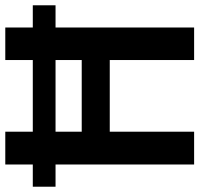

<svg xmlns="http://www.w3.org/2000/svg" viewBox="-35 -720 754 726"><g transform="rotate(-90 342.0 -357.0)"><path d="M83 0V-524H-1V-610H83V-714H207V-610H478V-714H601V-610H685V-524H601V0H478V-319H207V0ZM207 -425H478V-524H207Z"/></g></svg>

Font: Noto Sans Malayalam SemiCondensed SemiBold
Style: Regular
Weight: 600
Width: 4
Designer: Jelle Bosma - Monotype Design Team
Foundry: Monotype Imaging Inc.
Version: Version 2.104; ttfautohint (v1.8.4.7-5d5b)